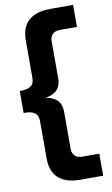

<svg xmlns="http://www.w3.org/2000/svg" viewBox="-107 -853 648 1107"><g transform="rotate(-10 217.5 -300.0)"><path d="M271 200H404V71H303C266 71 246 47 246 16V-201C246 -267 207 -291 155 -300C207 -309 246 -333 246 -399V-617C246 -647 266 -671 303 -671H404V-800H271C185 -800 100 -770 100 -646V-427C100 -387 82 -364 15 -364V-236C82 -236 100 -213 100 -173V46C100 169 185 200 271 200Z"/></g></svg>

Font: Aspekta 750
Style: Regular
Weight: 750
Designer: Ivo Dolenc
Version: Version 2.000